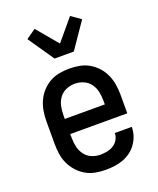

<svg xmlns="http://www.w3.org/2000/svg" viewBox="-144 -861 788 956"><g transform="rotate(-20 250.0 -382.5)"><path d="M250 8Q223 8 196 3Q169 -2 145.5 -15.5Q122 -29 103.5 -49.5Q85 -70 73.5 -94.5Q62 -119 58 -146Q54 -173 54 -200V-320Q54 -347 58.5 -374Q63 -401 74 -425.5Q85 -450 103.5 -470.5Q122 -491 145.5 -504.5Q169 -518 196 -523Q223 -528 250 -528Q277 -528 304 -523Q331 -518 354.5 -504.5Q378 -491 396.5 -470.5Q415 -450 426 -425.5Q437 -401 441.5 -374Q446 -347 446 -320V-220H144V-200Q144 -176 149 -153Q154 -130 168 -110.5Q182 -91 204 -81.5Q226 -72 250 -72Q268 -72 286 -75.5Q304 -79 319.5 -88.5Q335 -98 344.5 -114Q354 -130 354 -149H444Q444 -125 436.5 -102.5Q429 -80 415.5 -61Q402 -42 383 -28Q364 -14 342 -6Q320 2 296.5 5Q273 8 250 8ZM144 -300H356V-320Q356 -344 351 -367.5Q346 -391 332 -410Q318 -429 296 -438.5Q274 -448 250 -448Q226 -448 204 -438.5Q182 -429 168 -410Q154 -391 149 -367.5Q144 -344 144 -320ZM199 -600 105 -737 156 -773 250 -661 344 -773 395 -737 301 -600Z"/></g></svg>

Font: Iosevka Term Curly Medium
Style: Regular
Weight: 500
Designer: Belleve Invis
Foundry: Belleve Invis
Version: Version 32.3.0